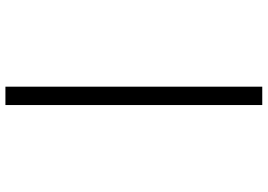

<svg xmlns="http://www.w3.org/2000/svg" viewBox="-156 -616 963 690"><g transform="rotate(-90 325.0 -271.5)"><path d="M292 190V-733H358V190Z"/></g></svg>

Font: Azeret Mono Thin ExtraLight
Style: Regular
Weight: 250
Version: Version 1.002